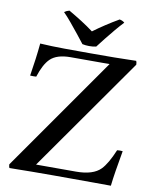

<svg xmlns="http://www.w3.org/2000/svg" viewBox="-97 -981 850 1055"><g transform="rotate(10 328.0 -453.5)"><path d="M617 -679 170 -43H393Q488 -43 530 -86Q562 -119 595 -198Q611 -200 626 -198Q615 -136 607 -86.5Q599 -37 595 0Q580 0 502.5 -0.5Q425 -1 276 -1Q197 -1 151 -0.5Q105 0 78 0.5Q51 1 29 1Q25 -8 25 -19L472 -657H254Q178 -657 142 -622Q110 -591 87 -519Q71 -518 53 -519Q61 -569 67 -614Q73 -659 77 -702Q142 -698 212.5 -697.5Q283 -697 362 -697Q443 -697 491.5 -697.5Q540 -698 568 -699Q596 -700 613 -700Q615 -696 616 -690.5Q617 -685 617 -679ZM345 -817Q376 -840 411 -863Q446 -886 484 -908Q501 -905 512 -895Q492 -874 468 -845.5Q444 -817 421.5 -788.5Q399 -760 383 -739Q376 -737 365.5 -736Q355 -735 344 -735Q335 -735 324.5 -736Q314 -737 306 -739Q290 -760 267 -788.5Q244 -817 220.5 -845.5Q197 -874 176 -895Q188 -904 204 -908Q242 -886 277.5 -863.5Q313 -841 345 -817Z"/></g></svg>

Font: Tiro Devanagari Hindi
Style: Regular
Weight: 400
Designer: Devanagari: John Hudson & Fiona Ross. Latin: John Hudson.
Foundry: Tiro Typeworks Ltd.
Version: Version 1.52